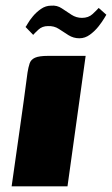

<svg xmlns="http://www.w3.org/2000/svg" viewBox="-20 -657 395 677"><path d="M21 0Q35 -100 49.5 -200.5Q64 -301 77 -401Q80 -420 84.5 -433.5Q89 -447 103.5 -453.5Q118 -460 150 -460H282L218 0ZM260 -522Q239 -522 221.5 -533Q204 -544 187.5 -555Q171 -566 149 -565Q129 -565 115.5 -552.5Q102 -540 97 -534L70 -562Q71 -562 77.5 -573.5Q84 -585 96 -599.5Q108 -614 124.5 -625.5Q141 -637 160 -637Q181 -639 198 -627.5Q215 -616 232 -605Q249 -594 269 -594Q292 -594 306.5 -607.5Q321 -621 328 -629L355 -605Q355 -605 347.5 -592.5Q340 -580 327.5 -564Q315 -548 297.5 -535Q280 -522 260 -522Z"/></svg>

Font: Genos Thin ExtraBold
Style: Italic
Weight: 800
Italic angle: -8°
Version: Version 1.010